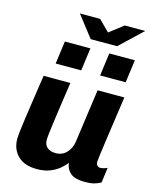

<svg xmlns="http://www.w3.org/2000/svg" viewBox="-133 -993 866 1089"><g transform="rotate(15 300.0 -448.0)"><path d="M190 10Q116 10 77.5 -28.5Q39 -67 39 -127Q39 -141 42.5 -173Q46 -205 53 -253.5Q60 -302 69.5 -367Q79 -432 91 -511H248Q237 -436 228.5 -377Q220 -318 214 -274.5Q208 -231 205 -204Q202 -177 202 -165Q202 -136 220 -120.5Q238 -105 270 -105Q308 -105 333 -131Q358 -157 364 -196L408 -511H565Q555 -442 545.5 -375Q536 -308 528 -252.5Q520 -197 515.5 -161.5Q511 -126 511 -118Q511 -104 518.5 -97Q526 -90 536 -90Q554 -90 577 -101L565 -12Q549 -2 526.5 4Q504 10 472 10Q415 10 388.5 -11.5Q362 -33 357 -71Q345 -55 323 -36Q301 -17 268 -3.5Q235 10 190 10ZM295 -781 198 -906H317L380 -843L462 -906H582L450 -781ZM139 -596 157 -730H307L289 -596ZM400 -596 418 -730H568L550 -596Z"/></g></svg>

Font: Chivo Mono Medium
Style: Bold Italic
Weight: 700
Italic angle: -8.05°
Monospace: yes
Version: Version 1.008